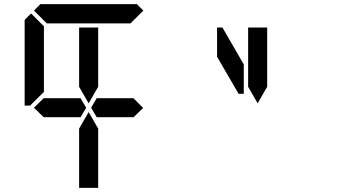

<svg xmlns="http://www.w3.org/2000/svg" viewBox="-20 -1020 1672 927"><path d="M144 -969 175 -1000H641L672 -969L610 -907H590H454H362H226H206ZM130 -515 126 -510H99V-924L130 -955L192 -893V-887V-782V-576ZM144 -500 192 -547V-546H328H369L396 -500L369 -454H212H209H192V-453ZM624 -546 671 -499 624 -453V-454H606H604H475H454H447L420 -500L447 -546H454H475H488ZM362 -673V-887H454V-876V-673V-601L408 -521L362 -601ZM454 -157V-113H362V-327V-399L408 -479L454 -399V-327ZM1157 -567H1132L1028 -746V-887H1054L1157 -709ZM1178 -673V-887H1270V-876V-673V-601L1224 -521L1178 -601Z"/></svg>

Font: DSEG14 Classic
Style: Regular
Weight: 400
Designer: Keshikan(Twitter:@keshinomi_88pro)
Version: Version 0.46